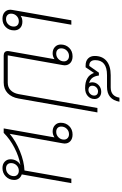

<svg xmlns="http://www.w3.org/2000/svg" viewBox="265 -1246 991 1561"><g transform="rotate(90 760.5 -465.5)"><path d="M227 -85Q227 -44 200.5 -17Q174 10 132 10Q99 10 79 -7.5Q59 -25 59 -55Q59 -59 61 -71L145 -550H181L109 -138Q128 -152 156 -152Q189 -152 208 -133.5Q227 -115 227 -85ZM196 -82Q196 -101 184.5 -112Q173 -123 153 -123Q127 -123 109 -104.5Q91 -86 91 -60Q91 -41 103 -30Q115 -19 135 -19Q161 -19 178.5 -37.5Q196 -56 196 -82Z M894 -762 781 -121Q771 -64 737 -32Q703 0 651 0H432Q414 0 404.5 -8.5Q395 -17 395 -33Q395 -40 396 -44L461 -413Q439 -398 413 -398Q382 -398 362 -416.5Q342 -435 342 -464Q342 -505 369 -532.5Q396 -560 438 -560Q471 -560 491 -542.5Q511 -525 511 -495Q511 -491 509 -479L430 -33H652Q689 -33 713 -56Q737 -79 745 -120L858 -762ZM479 -490Q479 -508 467 -519.5Q455 -531 435 -531Q409 -531 391 -512.5Q373 -494 373 -468Q373 -449 384.5 -438Q396 -427 416 -427Q442 -427 460.5 -445.5Q479 -464 479 -490Z M785 -739Q785 -705 760.5 -683.5Q736 -662 697 -662Q598 -662 573 -734L527 -666H512Q476 -666 455.5 -686Q435 -706 435 -740Q435 -802 475.5 -836Q516 -870 591 -870H691Q762 -870 774 -941H807Q789 -840 686 -840H591Q469 -840 469 -744Q469 -721 480 -708.5Q491 -696 512 -696H516L571 -774H594Q602 -707 655 -695Q649 -706 649 -719Q649 -750 671.5 -771.5Q694 -793 726 -793Q752 -793 768.5 -778Q785 -763 785 -739ZM757 -736Q757 -750 748 -758.5Q739 -767 724 -767Q704 -767 690.5 -753.5Q677 -740 677 -720Q677 -706 686 -697.5Q695 -689 710 -689Q729 -689 743 -703Q757 -717 757 -736Z M1443 -86Q1443 -45 1415 -17.5Q1387 10 1346 10Q1314 10 1294.5 -8.5Q1275 -27 1275 -56Q1275 -82 1287.5 -103.5Q1300 -125 1321 -136Q1252 -124 1181.5 -87.5Q1111 -51 1060 0H1024L1097 -413Q1075 -398 1049 -398Q1018 -398 998 -416.5Q978 -435 978 -464Q978 -505 1005 -532.5Q1032 -560 1074 -560Q1107 -560 1127 -542.5Q1147 -525 1147 -495Q1147 -491 1145 -479L1068 -49Q1128 -99 1210.5 -132.5Q1293 -166 1366 -169L1433 -550H1469L1398 -147Q1419 -140 1431 -124Q1443 -108 1443 -86ZM1115 -490Q1115 -508 1103 -519.5Q1091 -531 1071 -531Q1045 -531 1027 -512.5Q1009 -494 1009 -468Q1009 -449 1020.5 -438Q1032 -427 1052 -427Q1078 -427 1096.5 -445.5Q1115 -464 1115 -490ZM1412 -83Q1412 -101 1400 -112Q1388 -123 1368 -123Q1342 -123 1324 -104.5Q1306 -86 1306 -60Q1306 -41 1317.5 -30Q1329 -19 1349 -19Q1375 -19 1393.5 -37.5Q1412 -56 1412 -83Z"/></g></svg>

Font: Bai Jamjuree ExtraLight
Style: Italic
Weight: 275
Italic angle: -10°
Version: Version 1.000; ttfautohint (v1.6)